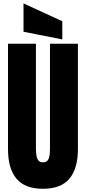

<svg xmlns="http://www.w3.org/2000/svg" viewBox="-20 -1121 514 1148"><path d="M236.8 7.8Q129.4 7.8 78.6 -52.5Q27.8 -112.8 27.8 -230V-859.4H194.8V-236.8Q194.8 -215.3 197.3 -195.6Q199.7 -175.8 208.5 -163.1Q217.3 -150.4 236.8 -150.4Q256.8 -150.4 265.6 -162.8Q274.4 -175.3 276.6 -195.3Q278.8 -215.3 278.8 -236.8V-859.4H445.8V-230Q445.8 -112.8 395 -52.5Q344.2 7.8 236.8 7.8ZM352.5 -885.3 120.6 -931.2V-1100.6L352.5 -994.1Z"/></svg>

Font: Anton SC
Style: Regular
Weight: 400
Designer: Vernon Adams
Foundry: Vernon Adams
Version: Version 2.116; ttfautohint (v1.8.4.7-5d5b)